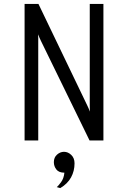

<svg xmlns="http://www.w3.org/2000/svg" viewBox="-20 -720 656 984"><path d="M106 0V-700H177L427 -180Q430 -174 434 -164.8Q438 -155.5 441 -148Q440.5 -162.5 440.2 -168.5Q440 -174.5 440 -181V-700H510V0H439L190 -510Q186.5 -517.5 182.2 -527Q178 -536.5 175 -544Q176 -532 176 -525Q176 -518 176 -511V0ZM289 244 271 239Q278 233.5 292.5 214.2Q307 195 310 165Q281.5 165 268.8 148.5Q256 132 256 111Q256 87 272.2 72.5Q288.5 58 308 58Q328.5 58 345.2 74Q362 90 362 117Q362 156.5 344.2 189Q326.5 221.5 289 244Z"/></svg>

Font: Overpass Mono Light Light
Style: Regular
Weight: 300
Monospace: yes
Version: Version 4.000